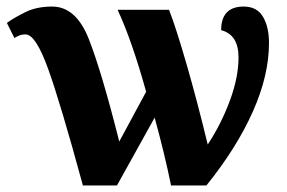

<svg xmlns="http://www.w3.org/2000/svg" viewBox="-20 -566 876 586"><path d="M233 0H337L452 -207Q483 -94 502 0H610Q702 -114 751.5 -225Q801 -336 801 -435Q801 -484 782.5 -515Q764 -546 724 -546Q655 -546 655 -474Q708 -460 708 -391Q708 -330 681.5 -258.5Q655 -187 614 -125Q582 -257 550 -368Q518 -479 496 -536H339Q383 -441 426 -286L344 -134Q290 -348 251 -447Q212 -546 139 -546Q92 -546 57.5 -529Q23 -512 1 -496L24 -450Q30 -454 38.5 -457.5Q47 -461 58 -461Q89 -461 127 -355.5Q165 -250 233 0Z"/></svg>

Font: Noto Serif SemiCondensed Extra
Style: Regular
Weight: 800
Width: 4
Designer: Monotype Design Team
Foundry: Monotype Imaging Inc.
Version: Version 1.002